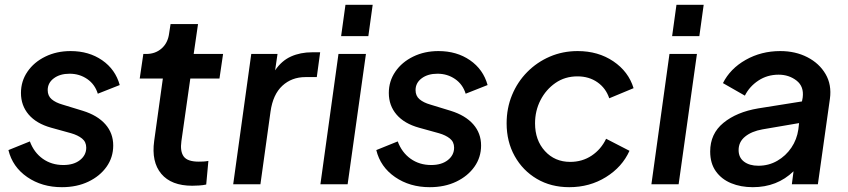

<svg xmlns="http://www.w3.org/2000/svg" viewBox="-20 -765 3519 797"><path d="M237 12Q154 12 93 -30Q32 -72 15 -142L104 -178Q121 -132 157.5 -106Q194 -80 243 -80Q286 -80 312 -100.5Q338 -121 338 -152Q338 -176 320.5 -190Q303 -204 275 -212L192 -235Q131 -252 99 -289.5Q67 -327 67 -379Q67 -428 94 -467.5Q121 -507 168 -530Q215 -553 273 -553Q349 -553 404 -515Q459 -477 477 -412L386 -376Q374 -415 342 -437Q310 -459 269 -459Q229 -459 203.5 -440Q178 -421 178 -391Q178 -367 194.5 -353Q211 -339 239 -331L324 -305Q385 -286 417.5 -249Q450 -212 450 -161Q450 -112 422.5 -73Q395 -34 347 -11Q299 12 237 12Z M778 6Q691 6 649.5 -43.5Q608 -93 620 -180L656 -439H560L575 -541H587Q625 -541 651 -564Q677 -587 682 -626L688 -665H802L784 -541H906L891 -439H770L733 -179Q727 -137 742.5 -115.5Q758 -94 805 -94Q814 -94 824 -94.5Q834 -95 845 -97L836 1Q823 4 806 5Q789 6 778 6Z M948 0 1023 -541H1132L1122 -473Q1149 -513 1188 -530.5Q1227 -548 1276 -548H1309L1295 -445H1248Q1191 -445 1152 -409Q1113 -373 1103 -302L1061 0Z M1396 -615 1414 -745H1527L1509 -615ZM1310 0 1385 -541H1499L1423 0Z M1764 12Q1681 12 1620 -30Q1559 -72 1542 -142L1631 -178Q1648 -132 1684.5 -106Q1721 -80 1770 -80Q1813 -80 1839 -100.5Q1865 -121 1865 -152Q1865 -176 1847.5 -190Q1830 -204 1802 -212L1719 -235Q1658 -252 1626 -289.5Q1594 -327 1594 -379Q1594 -428 1621 -467.5Q1648 -507 1695 -530Q1742 -553 1800 -553Q1876 -553 1931 -515Q1986 -477 2004 -412L1913 -376Q1901 -415 1869 -437Q1837 -459 1796 -459Q1756 -459 1730.5 -440Q1705 -421 1705 -391Q1705 -367 1721.5 -353Q1738 -339 1766 -331L1851 -305Q1912 -286 1944.5 -249Q1977 -212 1977 -161Q1977 -112 1949.5 -73Q1922 -34 1874 -11Q1826 12 1764 12Z M2343 12Q2267 12 2208.5 -22.5Q2150 -57 2116.5 -117Q2083 -177 2083 -253Q2083 -316 2105.5 -370.5Q2128 -425 2168.5 -466Q2209 -507 2262.5 -530Q2316 -553 2378 -553Q2463 -553 2526 -510.5Q2589 -468 2610 -399L2509 -357Q2495 -399 2460 -423.5Q2425 -448 2377 -448Q2325 -448 2285.5 -420.5Q2246 -393 2223.5 -349Q2201 -305 2201 -253Q2201 -183 2242 -138Q2283 -93 2347 -93Q2397 -93 2436 -119Q2475 -145 2496 -189L2593 -139Q2563 -72 2495.5 -30Q2428 12 2343 12Z M2770 -615 2788 -745H2901L2883 -615ZM2684 0 2759 -541H2873L2797 0Z M3105 12Q3055 12 3015 -4.5Q2975 -21 2951.5 -54Q2928 -87 2928 -136Q2928 -210 2983 -255Q3038 -300 3127 -315L3309 -344L3312 -360Q3318 -406 3286.5 -430.5Q3255 -455 3212 -455Q3165 -455 3128 -430.5Q3091 -406 3072 -368L2981 -420Q3011 -480 3075.5 -516.5Q3140 -553 3219 -553Q3282 -553 3331.5 -527.5Q3381 -502 3407 -457.5Q3433 -413 3425 -355L3375 0H3267L3274 -54Q3206 12 3105 12ZM3046 -142Q3046 -111 3068.5 -94Q3091 -77 3128 -77Q3171 -77 3206.5 -97.5Q3242 -118 3265 -152Q3288 -186 3294 -228L3297 -254L3145 -228Q3100 -220 3073 -198Q3046 -176 3046 -142Z"/></svg>

Font: Plus Jakarta Sans SemiBold
Style: Italic
Weight: 600
Italic angle: -8°
Designer: Gumpita Rahayu
Foundry: Tokotype
Version: Version 2.071; ttfautohint (v1.8.4.7-5d5b);gftools[0.9.29]